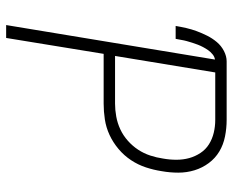

<svg xmlns="http://www.w3.org/2000/svg" viewBox="-88 -688 775 640"><g transform="rotate(90 300.0 -367.5)"><path d="M63 0 178 -696Q169 -695 160.5 -688Q152 -681 146.5 -673Q141 -665 136.5 -656.5Q132 -648 128.5 -639Q125 -630 122 -620.5Q119 -611 116.5 -602Q114 -593 112.5 -583.5Q111 -574 109 -565H66Q69 -583 73 -600.5Q77 -618 83.5 -635.5Q90 -653 98.5 -670Q107 -687 119.5 -702Q132 -717 149.5 -726Q167 -735 184 -735H379Q407 -735 434.5 -729.5Q462 -724 484.5 -710.5Q507 -697 523 -675.5Q539 -654 547 -628Q555 -602 555 -574Q555 -546 550 -518Q546 -492 537.5 -466Q529 -440 513.5 -416.5Q498 -393 476 -374.5Q454 -356 429 -344.5Q404 -333 377.5 -329Q351 -325 325 -325H159L106 0ZM166 -363H325Q346 -363 368 -367Q390 -371 410.5 -380.5Q431 -390 448.5 -405.5Q466 -421 478.5 -440Q491 -459 498 -480.5Q505 -502 508 -523Q512 -545 512 -567.5Q512 -590 506.5 -610Q501 -630 489.5 -647.5Q478 -665 460.5 -676Q443 -687 422 -692Q401 -697 379 -697H221Z"/></g></svg>

Font: Iosevka Curly XLtExObl
Style: Regular
Weight: 200
Width: 7
Italic angle: -9°
Monospace: yes
Designer: Belleve Invis
Foundry: Belleve Invis
Version: Version 11.0.1; ttfautohint (v1.8.3)